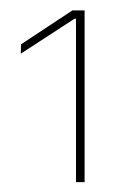

<svg xmlns="http://www.w3.org/2000/svg" viewBox="-20 -722 244 379"><path d="M130 -362.5V-685H127L21 -616L21.5 -634.5L123 -701.5H147V-362.5Z"/></svg>

Font: Anek Latin Medium Thin
Style: Regular
Weight: 250
Version: Version 1.003